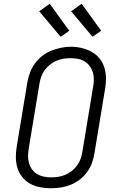

<svg xmlns="http://www.w3.org/2000/svg" viewBox="-20 -995 640 1023"><path d="M251 8Q222 8 193.5 2.5Q165 -3 141 -16Q117 -29 99.5 -50.5Q82 -72 73.5 -98.5Q65 -125 64.5 -154.5Q64 -184 69 -213L126 -558Q131 -584 140.5 -609.5Q150 -635 166.5 -657.5Q183 -680 205.5 -697.5Q228 -715 253.5 -725Q279 -735 305.5 -740.5Q332 -746 358 -746Q388 -746 416 -739Q444 -732 468 -719Q492 -706 509.5 -684.5Q527 -663 535.5 -636.5Q544 -610 544.5 -580.5Q545 -551 540 -522L483 -177Q479 -151 469.5 -125.5Q460 -100 443.5 -77.5Q427 -55 404 -37.5Q381 -20 355.5 -10Q330 0 303.5 4Q277 8 251 8ZM252 -50Q272 -50 291 -53Q310 -56 328.5 -64Q347 -72 363 -84.5Q379 -97 391 -113.5Q403 -130 409.5 -149Q416 -168 419 -187L476 -532Q480 -552 480 -572Q480 -592 474.5 -610Q469 -628 457.5 -643.5Q446 -659 430 -668.5Q414 -678 394.5 -681.5Q375 -685 355 -685Q336 -685 317 -682Q298 -679 280 -671Q262 -663 245.5 -650Q229 -637 217.5 -620.5Q206 -604 199.5 -585.5Q193 -567 190 -548L133 -203Q130 -184 129.5 -164Q129 -144 134.5 -125.5Q140 -107 151 -92Q162 -77 178 -67.5Q194 -58 213 -54Q232 -50 252 -50ZM473 -799 359 -935 415 -975 519 -831ZM303 -799 189 -935 245 -975 349 -831Z"/></svg>

Font: Iosevka Curly Slab LtExObl
Style: Regular
Weight: 300
Width: 7
Italic angle: -9°
Monospace: yes
Designer: Belleve Invis
Foundry: Belleve Invis
Version: Version 11.1.0; ttfautohint (v1.8.3)